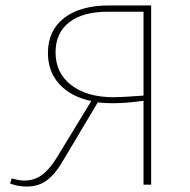

<svg xmlns="http://www.w3.org/2000/svg" viewBox="-20 -678 696 705"><path d="M535 -658V0H507V-308Q446 -299 392 -299Q364 -299 339 -302L212 -89Q184 -40 153 -16.5Q122 7 78 7Q47 7 17 -4L23 -23Q50 -15 69 -15Q106 -15 134.5 -36Q163 -57 189 -100L315 -307Q240 -323 198 -369Q156 -415 156 -483Q156 -566 215.5 -612Q275 -658 381 -658ZM507 -327V-635H376Q284 -635 234 -596Q184 -557 184 -486Q184 -410 241.5 -365.5Q299 -321 398 -321Q427 -321 507 -327Z"/></svg>

Font: Ysabeau Extralight
Style: Regular
Weight: 200
Designer: Christian Thalmann (Catharsis Fonts)
Version: Version 0.003